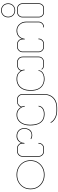

<svg xmlns="http://www.w3.org/2000/svg" viewBox="1193 -2011 1056 3482"><g transform="rotate(-90 1721.0 -270.0)"><path d="M289 10Q217 10 158.5 -22.5Q100 -55 65 -111.5Q30 -168 30 -238V-248Q30 -321 65 -377Q100 -433 158.5 -465.5Q217 -498 289 -498H295Q368 -498 426.5 -465.5Q485 -433 520 -377Q555 -321 555 -248V-238Q555 -168 520 -111.5Q485 -55 426.5 -22.5Q368 10 295 10ZM42 -238Q42 -171 75 -117.5Q108 -64 164 -33Q220 -2 289 -2H295Q365 -2 421 -33Q477 -64 510 -117.5Q543 -171 543 -238V-248Q543 -318 510 -371.5Q477 -425 421 -455.5Q365 -486 295 -486H289Q220 -486 164 -455.5Q108 -425 75 -371.5Q42 -318 42 -248Z M718 0Q677 0 648.5 -28.5Q620 -57 620 -97V-390Q620 -431 649 -459.5Q678 -488 718 -488H773Q810 -488 837 -464Q849 -454 858 -440.5Q867 -427 869 -406Q884 -450 917 -474Q950 -498 994 -498Q1059 -498 1098.5 -459.5Q1138 -421 1138 -355Q1138 -313 1120.5 -278.5Q1103 -244 1071 -228Q1043 -214 1009.5 -213.5Q976 -213 944 -230Q935 -234 941 -240Q945 -244 949 -241Q1012 -210 1065 -238Q1093 -252 1109.5 -283Q1126 -314 1126 -356Q1126 -416 1090 -451Q1054 -486 994 -486Q959 -486 930.5 -468Q902 -450 886 -421Q870 -392 870 -359Q870 -353 864 -353Q858 -353 858 -359V-391Q858 -416 849.5 -430.5Q841 -445 829 -455Q805 -476 773 -476H718Q682 -476 657 -450.5Q632 -425 632 -390V-97Q632 -61 657 -36.5Q682 -12 718 -12H773Q809 -12 833.5 -36.5Q858 -61 858 -97Q858 -103 864 -103Q870 -103 870 -97Q870 -57 842 -28.5Q814 0 773 0Z M1451 238Q1378 238 1318.5 206.5Q1259 175 1235 126Q1234 123 1236 120.5Q1238 118 1241 118Q1245 118 1246 121Q1269 167 1325.5 196.5Q1382 226 1451 226H1507Q1577 226 1630.5 200Q1684 174 1714.5 122Q1745 70 1745 -7V-388Q1745 -424 1721 -450Q1697 -476 1662 -476H1613Q1582 -476 1557.5 -455Q1533 -434 1528 -403Q1539 -380 1541 -355Q1541 -348 1535 -348Q1529 -348 1529 -355Q1528 -367 1524.5 -378.5Q1521 -390 1516 -400Q1499 -436 1464.5 -461Q1430 -486 1380 -486Q1323 -486 1282.5 -455.5Q1242 -425 1221 -374Q1200 -323 1200 -263V-241Q1200 -175 1218.5 -121Q1237 -67 1279 -35Q1321 -3 1389 -2Q1447 -1 1485 -24.5Q1523 -48 1531 -94Q1532 -100 1537 -100Q1545 -100 1543 -93Q1535 -43 1494 -16Q1453 11 1389 10Q1318 9 1273.5 -24.5Q1229 -58 1208.5 -114.5Q1188 -171 1188 -241V-263Q1188 -328 1211 -381.5Q1234 -435 1277 -466.5Q1320 -498 1380 -498Q1432 -498 1467 -474Q1502 -450 1519 -418Q1529 -447 1555 -467.5Q1581 -488 1613 -488H1662Q1702 -488 1729.5 -458.5Q1757 -429 1757 -388V-7Q1757 73 1725 128Q1693 183 1637 210.5Q1581 238 1507 238Z M2031 10Q1973 10 1924 -16.5Q1875 -43 1846 -96.5Q1817 -150 1817 -232V-253Q1817 -331 1844 -385.5Q1871 -440 1919 -469Q1967 -498 2028 -498Q2087 -498 2122 -477Q2157 -456 2180 -418Q2188 -450 2216 -469Q2244 -488 2278 -488H2332Q2376 -488 2405.5 -460Q2435 -432 2435 -388V-95Q2435 -52 2404.5 -26Q2374 0 2332 0H2285Q2227 0 2202 -36Q2200 -39 2201.5 -42Q2203 -45 2207 -45Q2211 -45 2212 -42Q2232 -12 2285 -12H2332Q2370 -12 2396.5 -34Q2423 -56 2423 -95V-388Q2423 -427 2396.5 -451.5Q2370 -476 2332 -476H2278Q2244 -476 2219 -457Q2194 -438 2189 -403Q2199 -383 2199 -357Q2199 -351 2193 -351Q2187 -351 2187 -357Q2187 -379 2178 -397Q2159 -438 2124.5 -462Q2090 -486 2028 -486Q1940 -486 1884.5 -425Q1829 -364 1829 -253V-232Q1829 -153 1856 -102Q1883 -51 1929 -26.5Q1975 -2 2031 -2Q2093 -2 2134 -29Q2175 -56 2175 -96Q2175 -101 2181 -101Q2187 -101 2187 -95Q2187 -66 2166.5 -42Q2146 -18 2110.5 -4Q2075 10 2031 10Z M2613 0Q2573 0 2544 -28.5Q2515 -57 2515 -97V-388Q2515 -429 2544 -458.5Q2573 -488 2613 -488H2661Q2699 -488 2726.5 -463Q2754 -438 2758 -399Q2773 -441 2812 -469.5Q2851 -498 2906 -498Q2954 -498 2990.5 -474.5Q3027 -451 3048 -412Q3069 -373 3069 -324V-96Q3069 -56 3040.5 -28Q3012 0 2971 0Q2964 0 2964 -6Q2964 -12 2971 -12Q3007 -12 3032 -36.5Q3057 -61 3057 -96V-324Q3057 -369 3038 -406Q3019 -443 2985 -464.5Q2951 -486 2906 -486Q2862 -486 2830 -467.5Q2798 -449 2780 -419Q2762 -389 2759 -354Q2759 -348 2753 -348Q2747 -348 2747 -354V-388Q2747 -426 2722 -451Q2697 -476 2661 -476H2613Q2577 -476 2552 -449.5Q2527 -423 2527 -388V-97Q2527 -62 2552 -37Q2577 -12 2613 -12H2665Q2701 -12 2725.5 -37Q2750 -62 2750 -97Q2750 -103 2756 -103Q2762 -103 2762 -97Q2762 -57 2734 -28.5Q2706 0 2665 0Z M3274 -523Q3219 -523 3183 -559Q3147 -595 3147 -650Q3147 -706 3183 -742Q3219 -778 3274 -778Q3329 -778 3365 -742Q3401 -706 3401 -650Q3401 -595 3365 -559Q3329 -523 3274 -523ZM3159 -650Q3159 -599 3191 -567Q3223 -535 3274 -535Q3325 -535 3357 -567Q3389 -599 3389 -650Q3389 -701 3357 -733.5Q3325 -766 3274 -766Q3223 -766 3191 -733.5Q3159 -701 3159 -650ZM3238 0Q3200 0 3173 -28Q3146 -56 3146 -96V-390Q3146 -431 3174 -459.5Q3202 -488 3248 -488H3302Q3347 -488 3374.5 -459.5Q3402 -431 3402 -390V-96Q3402 -56 3376.5 -28Q3351 0 3314 0ZM3158 -96Q3158 -61 3181 -36.5Q3204 -12 3238 -12H3314Q3346 -12 3368 -36.5Q3390 -61 3390 -96V-390Q3390 -426 3366 -451Q3342 -476 3302 -476H3248Q3207 -476 3182.5 -451Q3158 -426 3158 -390Z"/></g></svg>

Font: Moirai One
Style: Regular
Weight: 400
Designer: Jiyeon Park
Foundry: JAMO
Version: Version 1.000; ttfautohint (v1.8.4.7-5d5b);gftools[0.9.29]